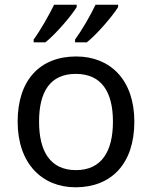

<svg xmlns="http://www.w3.org/2000/svg" viewBox="-20 -786 645 816"><path d="M482 -756V-766H386C365 -721 327 -656 299 -618V-606H349C394 -642 461 -721 482 -756ZM306 -756V-766H210C188 -721 151 -656 123 -618V-606H173C218 -642 285 -721 306 -756ZM551 -269C551 -446 449 -546 304 -546C150 -546 55 -446 55 -269C55 -91 159 10 301 10C454 10 551 -91 551 -269ZM146 -269C146 -396 193 -472 302 -472C411 -472 460 -396 460 -269C460 -142 411 -63 303 -63C194 -63 146 -142 146 -269Z"/></svg>

Font: Noto Sans Buginese
Style: Regular
Weight: 400
Designer: Monotype Design Team
Foundry: Monotype Imaging Inc.
Version: Version 2.002